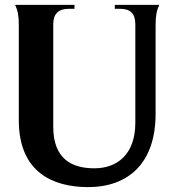

<svg xmlns="http://www.w3.org/2000/svg" viewBox="-20 -742 716 786"><path d="M338 24C504 25 617 -73 617 -276V-638C617 -678 621 -698 632 -722H450V-706H472C514 -706 534 -686 534 -642V-240C534 -109 459 -53 366 -53C278 -53 198 -88 198 -223V-642C198 -686 219 -706 263 -706H285V-722H42C53 -698 57 -678 57 -638V-250C57 -36 197 23 338 24Z"/></svg>

Font: Sinistre
Style: Bold
Weight: 700
Designer: Jules Durand
Foundry: Collletttivo
Version: Version 69.420;Glyphs 3.2 (3217)